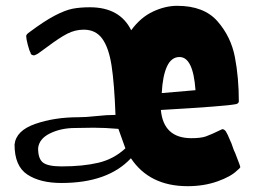

<svg xmlns="http://www.w3.org/2000/svg" viewBox="-20 -618 872 660"><path d="M430 -74Q351 11 191 11Q118 11 74 -18Q30 -47 30 -121Q35 -169 101 -192Q167 -215 249 -215Q275 -215 311 -219Q347 -223 377 -223Q373 -331 363.5 -392.5Q354 -454 331.5 -485Q309 -516 268 -516Q238 -516 211 -502Q184 -488 144 -458Q111 -434 111 -434Q110 -434 104.5 -430.5Q99 -427 94 -428Q85 -430 85 -437Q81 -443 75.5 -464Q70 -485 70 -494Q70 -500 82 -508Q133 -546 168.5 -564.5Q204 -583 229.5 -588Q255 -593 289 -593Q392 -593 431 -514Q463 -558 505.5 -578Q548 -598 589 -598Q681 -598 727.5 -545Q774 -492 787.5 -421.5Q801 -351 801 -269Q800 -262 791 -260Q770 -256 710 -251.5Q650 -247 632 -246L533 -240Q542 -143 638 -143Q670 -143 687.5 -149Q705 -155 744 -174Q751 -174 756.5 -166Q762 -158 772 -133Q775 -128 779.5 -114Q784 -100 788 -93Q807 -45 806 -43Q804 -39 795 -32Q774 -11 727.5 5.5Q681 22 625 22Q494 22 430 -74ZM652 -308Q644 -422 597 -422Q569 -422 554 -389.5Q539 -357 536 -298ZM411 -108 387 -175Q340 -179 302 -179L238 -178Q190 -178 152 -159.5Q114 -141 111 -108Q111 -72 128 -59Q145 -46 192 -46Q265 -46 318 -58.5Q371 -71 411 -108Z"/></svg>

Font: Barriecito
Style: Regular
Weight: 400
Designer: Pablo Cosgaya & Sergio Jiménez
Foundry: Pablo Cosgaya & Sergio Jiménez
Version: Version 1.001